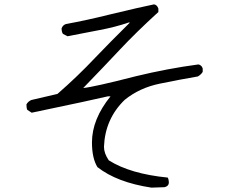

<svg xmlns="http://www.w3.org/2000/svg" viewBox="-20 -773 1040 879"><path d="M673 86Q515 62 426 -8Q401 -49 401 -121Q401 -227 486 -332H474Q412 -317 125 -257L105 -270Q101 -278 101 -295Q108 -308 123 -315Q164 -324 243 -343Q334 -422 417 -510Q477 -573 575 -670H569Q509 -649 431 -634.5Q353 -620 289 -607L268 -618Q262 -627 262 -643Q267 -658 282 -663Q376 -680 484 -707Q621 -740 685 -753Q699 -751 705 -734V-718Q603 -625 529 -546Q455 -467 361 -370Q411 -375 602 -424Q746 -459 888 -478Q892 -478 898.5 -473.5Q905 -469 908 -459V-444Q901 -432 886 -423Q804 -409 711.5 -390Q619 -371 551 -316Q461 -229 456 -101Q456 -71 478 -39Q576 23 748 40Q753 49 753 65Q751 80 733 84Z"/></svg>

Font: Yozai
Style: Regular
Weight: 400
Designer: LXGW / Y.OzVox
Foundry: LXGW / Y.OzVox
Version: Version 0.861;October 22, 2024